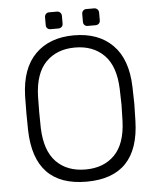

<svg xmlns="http://www.w3.org/2000/svg" viewBox="-57 -882 776 941"><g transform="rotate(-5 331.0 -411.5)"><path d="M331 10Q74 10 67 -266Q66 -296 66 -350Q66 -404 67 -434Q71 -570 141 -640Q211 -710 331 -710Q451 -710 521 -640Q591 -570 595 -434Q597 -374 597 -350Q597 -326 595 -266Q588 10 331 10ZM331 -50Q421 -50 474.5 -104.5Q528 -159 532 -271Q534 -331 534 -350Q534 -369 532 -429Q528 -541 474 -595.5Q420 -650 331 -650Q242 -650 188 -595.5Q134 -541 130 -429Q129 -399 129 -350Q129 -301 130 -271Q134 -159 187.5 -104.5Q241 -50 331 -50ZM220 -750Q210 -750 204 -756Q198 -762 198 -772V-810Q198 -820 204 -826.5Q210 -833 220 -833H258Q268 -833 274.5 -826.5Q281 -820 281 -810V-772Q281 -762 274.5 -756Q268 -750 258 -750ZM403 -750Q393 -750 387 -756Q381 -762 381 -772V-810Q381 -820 387 -826.5Q393 -833 403 -833H441Q451 -833 457.5 -826.5Q464 -820 464 -810V-772Q464 -762 457.5 -756Q451 -750 441 -750Z"/></g></svg>

Font: Rubik AZ
Style: Regular
Weight: 300
Designer: Hubert and Fischer
Foundry: Hubert & Fischer
Version: Version 2.000